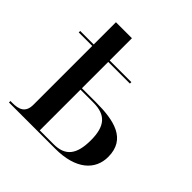

<svg xmlns="http://www.w3.org/2000/svg" viewBox="-169 -789 934 934"><g transform="rotate(45 298.5 -322.0)"><path d="M21 0H339C482 0 550 -66 550 -154C550 -278 443 -300 320 -300H223V-481H372V-491H223V-644H113V-491H20V-481H113V-76C113 -22 79 -10 34 -10H21ZM318 -10H223V-290H312C397 -290 433 -248 433 -152C433 -53 398 -10 318 -10Z"/></g></svg>

Font: Noto Serif Display Medium
Style: Regular
Weight: 500
Designer: Monotype Design Team
Foundry: Monotype Imaging Inc.
Version: Version 2.009